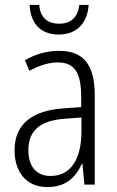

<svg xmlns="http://www.w3.org/2000/svg" viewBox="-20 -841 475 778"><path d="M339 -821H301C296 -772 268 -745 220 -745C171 -745 143 -771 139 -821H100C104 -742 148 -701 218 -701C290 -701 335 -747 339 -821ZM219 -635C170 -635 122 -621 81 -597L99 -554C141 -577 179 -588 214 -588C280 -588 309 -550 309 -448V-407L238 -402C110 -393 39 -338 39 -232C39 -148 83 -83 172 -83C248 -83 287 -123 312 -178H314L322 -93H364V-452C364 -578 320 -635 219 -635ZM244 -360 310 -365V-309C310 -198 268 -128 185 -128C129 -128 95 -164 95 -233C95 -312 143 -353 244 -360Z"/></svg>

Font: Noto Sans Kannada UI Condensed Light
Style: Regular
Weight: 300
Width: 3
Designer: Jelle Bosma - Monotype Design Team
Foundry: Monotype Imaging Inc.
Version: Version 2.005